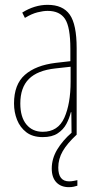

<svg xmlns="http://www.w3.org/2000/svg" viewBox="-20 -608 406 794"><path d="M177 -588Q240 -588 268.5 -547.5Q297 -507 297 -409V-51H276L275 -144H273Q267 -119 254.5 -95.5Q242 -72 218.5 -56.5Q195 -41 157 -41Q115 -41 89 -61Q63 -81 50.5 -112.5Q38 -144 38 -180Q38 -259 83 -298.5Q128 -338 210 -348L271 -355V-406Q271 -496 249 -529.5Q227 -563 177 -563Q159 -563 135 -557Q111 -551 83 -534L72 -556Q123 -588 177 -588ZM209 -325Q135 -317 99.5 -281.5Q64 -246 64 -180Q64 -124 89 -93.5Q114 -63 157 -63Q220 -63 246 -121Q272 -179 272 -271V-332ZM221 85Q221 142 266 142Q275 142 285.5 140Q296 138 300 137V160Q294 162 285 164Q276 166 265 166Q232 166 213 146Q194 126 194 89Q194 48 216.5 10.5Q239 -27 277 -60L297 -51Q258 -15 239.5 17Q221 49 221 85Z"/></svg>

Font: Noto Sans Tamil UI ExtraCondensed Thin
Style: Regular
Weight: 100
Width: 2
Designer: Jelle Bosma - Monotype Design Team
Foundry: Monotype Imaging Inc.
Version: Version 2.004; ttfautohint (v1.8.4.7-5d5b)